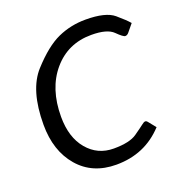

<svg xmlns="http://www.w3.org/2000/svg" viewBox="-132 -837 899 957"><g transform="rotate(-20 318.0 -359.0)"><path d="M49.8 -303.2Q49.8 -487.3 129.6 -575.2Q209.5 -663.1 278.1 -693.8Q346.7 -724.6 425.3 -724.6Q531.7 -724.6 575 -688Q618.2 -651.4 636.2 -629.9L604 -590.8Q595.2 -579.6 584.5 -579.6Q573.7 -579.6 542 -611.3Q510.3 -643.1 426.3 -643.1Q301.8 -643.1 223.6 -551.5Q145.5 -460 145.5 -310.5Q145.5 -201.2 199.7 -136.7Q253.9 -72.3 338.9 -72.3Q423.3 -72.3 461.9 -99.4Q500.5 -126.5 512.5 -136.2Q524.4 -146 531.2 -146Q538.1 -146 542.5 -140.1L575.2 -99.6Q476.1 7.8 324.2 7.8Q197.8 7.8 123.8 -78.4Q49.8 -164.6 49.8 -303.2Z"/></g></svg>

Font: Lato-Italic
Style: Italic
Weight: 400
Italic angle: -7°
Designer: Lukasz Dziedzic
Foundry: tyPoland Lukasz Dziedzic
Version: Version 1.104; Western+Polish opensource